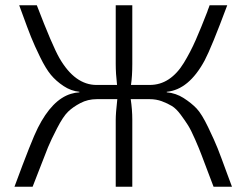

<svg xmlns="http://www.w3.org/2000/svg" viewBox="-20 -710 937 730"><path d="M614 -361V-359Q649 -356 678.5 -337Q708 -318 727.5 -297.5Q747 -277 771.5 -226Q796 -175 807.5 -146Q819 -117 846 -43Q857 -15 862 0H792Q785 -17 773 -50Q755 -97 746.5 -120Q738 -143 722 -179.5Q706 -216 695 -233.5Q684 -251 667 -274Q650 -297 633.5 -307Q617 -317 595.5 -325Q574 -333 549 -333H477Q483 -293 483 -255V0H420V-255Q420 -279 426 -333H348Q314 -333 285.5 -318Q257 -303 238.5 -285Q220 -267 197 -222.5Q174 -178 162.5 -150Q151 -122 125 -54Q111 -19 104 0H35Q101 -179 124 -224Q178 -331 249 -353Q265 -358 282 -359V-361Q250 -364 221.5 -383Q193 -402 173.5 -425.5Q154 -449 132.5 -493Q111 -537 98 -569.5Q85 -602 64 -660Q57 -680 53 -690H120Q179 -536 206 -489Q265 -387 347 -387H425Q420 -430 420 -467V-690H483V-467Q483 -420 478 -387H549Q589 -387 621.5 -408.5Q654 -430 679 -471Q704 -512 724 -557.5Q744 -603 768 -665Q770 -671 771 -674Q772 -677 774 -681.5Q776 -686 777 -690H844Q784 -529 758 -480Q698 -369 614 -361Z"/></svg>

Font: Exo 2.0 Light
Style: Regular
Weight: 300
Designer: Natanael Gama
Version: Version 1.001;PS 001.001;hotconv 1.0.70;makeotf.lib2.5.58329